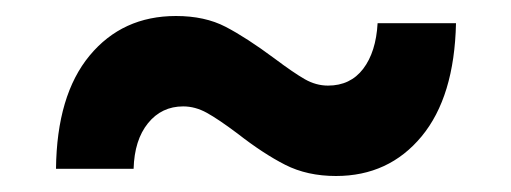

<svg xmlns="http://www.w3.org/2000/svg" viewBox="-20 -471 639 240"><path d="M277 -304Q253 -322 238.5 -330Q224 -338 209 -338Q182 -338 165 -317Q148 -296 147 -260H50Q51 -352 92 -401.5Q133 -451 200 -451Q236 -451 262 -437.5Q288 -424 323 -398Q347 -380 361 -372Q375 -364 390 -364Q418 -364 434 -385Q450 -406 452 -442H550Q548 -350 507 -300.5Q466 -251 400 -251Q364 -251 336.5 -265Q309 -279 277 -304Z"/></svg>

Font: Idrija
Style: Bold
Weight: 700
Designer: Julieta Ulanovsky
Foundry: Julieta Ulanovsky
Version: Version 7.200